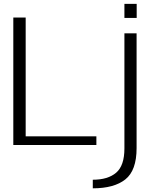

<svg xmlns="http://www.w3.org/2000/svg" viewBox="-20 -768 843 1017"><path d="M50.5 0H490.5V-46H116V-675H50.5ZM471.5 229.5Q584.5 229.5 644 182.2Q703.5 135 703.5 16.5V-591.5H639V18.5Q639 109.5 595.2 146.8Q551.5 184 471.5 184ZM639 -747.5V-673H704V-747.5Z"/></svg>

Font: Anybody SemiExpanded Light
Style: Regular
Weight: 300
Width: 6
Version: Version 1.113;gftools[0.9.25]